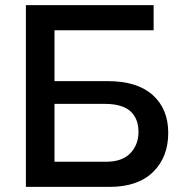

<svg xmlns="http://www.w3.org/2000/svg" viewBox="-20 -730 702 750"><path d="M81.1 0V-710H580.1V-611.8H192.9V-413.1H400.9Q516.1 -413.1 576.7 -358.6Q637.2 -304.2 637.2 -210.9Q637.2 -116.2 577.9 -58.1Q518.6 0 408.2 0ZM192.9 -98.1H393.1Q457.5 -98.1 489.3 -131.6Q521 -165 521 -214.8Q521 -237.3 514.9 -255.9Q508.8 -274.4 494.6 -290.3Q480.5 -306.2 454.1 -315.2Q427.7 -324.2 391.1 -324.2H192.9Z"/></svg>

Font: Rawline SemiBold
Style: Regular
Weight: 600
Designer: Matt McInerney, Pablo Impallari, Rodrigo Fuenzalida
Foundry: Matt McInerney, Pablo Impallari, Rodrigo Fuenzalida
Version: Version 4.020;PS 004.020;hotconv 1.0.88;makeotf.lib2.5.64775